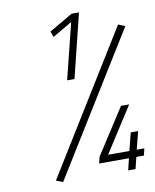

<svg xmlns="http://www.w3.org/2000/svg" viewBox="-88 -857 745 924"><g transform="rotate(-10 285.0 -394.5)"><path d="M317 -751 221 -695 211 -723 326 -790H362L285 -478H249ZM112 -12 537 -700 570 -686 145 1ZM477 -57H331L339 -89L483 -312H523L381 -91H485L507 -178H543L521 -91H558L550 -57H513L499 0H463Z"/></g></svg>

Font: Cairo ExtraLight
Style: Italic
Weight: 275
Italic angle: -13°
Designer: Mohamed Gaber, Accademia di Belle Arti di Urbino and others
Foundry: Kief Type Foundry, Accademia di Belle Arti di Urbino and others
Version: Version 3.011